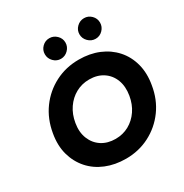

<svg xmlns="http://www.w3.org/2000/svg" viewBox="-210 -1095 1214 1269"><g transform="rotate(-30 397.0 -460.0)"><path d="M387 12Q304 12 235.5 -16Q167 -44 121 -96Q75 -148 55.5 -218.5Q36 -289 51 -375Q68 -476 123 -551.5Q178 -627 260.5 -669.5Q343 -712 442 -712Q525 -712 592.5 -684Q660 -656 706.5 -604Q753 -552 772 -480.5Q791 -409 776 -324Q760 -224 705 -148.5Q650 -73 567.5 -30.5Q485 12 387 12ZM393 -136Q449 -136 495 -161.5Q541 -187 572 -232.5Q603 -278 613 -338Q624 -404 604.5 -455Q585 -506 541 -535Q497 -564 436 -564Q380 -564 333.5 -538.5Q287 -513 255.5 -467Q224 -421 214 -360Q203 -295 223.5 -244Q244 -193 288 -164.5Q332 -136 393 -136ZM344 -775Q312 -775 289 -798.5Q266 -822 266 -854Q266 -886 289 -909Q312 -932 344 -932Q376 -932 399.5 -909Q423 -886 423 -854Q423 -822 399.5 -798.5Q376 -775 344 -775ZM609 -775Q577 -775 553.5 -798.5Q530 -822 530 -854Q530 -886 553.5 -909Q577 -932 609 -932Q641 -932 664 -909Q687 -886 687 -854Q687 -822 664 -798.5Q641 -775 609 -775Z"/></g></svg>

Font: Figtree ExtraBold
Style: Italic
Weight: 800
Italic angle: -9.5°
Foundry: Erik Kennedy
Version: Version 2.001;gftools[0.9.30]